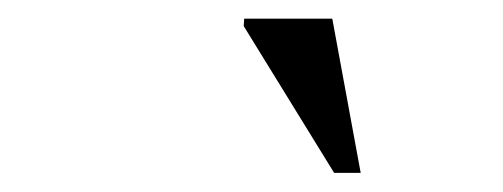

<svg xmlns="http://www.w3.org/2000/svg" viewBox="-20 -697 540 206"><path d="M367 -511.5H338.5L241.5 -669L242 -677H336.5Z"/></svg>

Font: Newsreader 24pt
Style: Italic
Weight: 400
Italic angle: -17°
Designer: Hugues Gentile
Foundry: Production Type
Version: Version 1.003